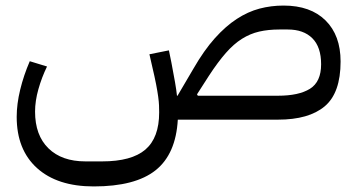

<svg xmlns="http://www.w3.org/2000/svg" viewBox="-20 -430 1288 690"><path d="M317 240Q186 240 113 174Q40 108 40 -10Q40 -56 52.5 -107.5Q65 -159 87 -210L149 -191Q130 -152 118 -109.5Q106 -67 106 -29Q106 56 154 103Q202 150 287 150H347Q453 150 502.5 107.5Q552 65 552 -26Q552 -38 551.5 -51Q551 -64 548.5 -82.5Q546 -101 541 -127Q536 -153 527 -191L517 -235L587 -249L596 -205Q604 -163 609 -134.5Q614 -106 616 -86H618L675 -183Q713 -249 752 -292.5Q791 -336 831 -362Q871 -388 912.5 -399Q954 -410 999 -410Q1096 -410 1150 -356.5Q1204 -303 1204 -209Q1204 -96 1147 -48Q1090 0 979 0H619Q612 124 539 182Q466 240 317 240ZM979 -86Q1054 -86 1094 -111Q1134 -136 1134 -199Q1134 -261 1102.5 -292.5Q1071 -324 1014 -324H984Q944 -324 911.5 -316.5Q879 -309 849.5 -290.5Q820 -272 791.5 -239.5Q763 -207 731 -158L688 -91L691 -86Z"/></svg>

Font: IBM Plex Sans Arabic
Style: Regular
Weight: 400
Designer: Mike Abbink, Paul van der Laan, Pieter van Rosmalen, Wael Morcos, Khajak Apelian
Foundry: Bold Monday
Version: Version 1.1